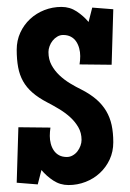

<svg xmlns="http://www.w3.org/2000/svg" viewBox="-20 -529 379 561"><path d="M311 -113.3Q311 -85.9 300.5 -63.2Q290 -40.5 272 -23.7Q253.9 -6.8 230.2 2.4Q206.5 11.7 180.2 11.7Q155.8 11.7 135.7 -1.5Q115.7 -14.6 101.1 -32.2L90.3 9.8L28.8 4.9L33.7 -157.2L127.4 -156.2Q126.5 -150.4 126 -144Q125.5 -137.7 125.5 -131.8Q125.5 -120.1 128.4 -109.1Q131.3 -98.1 137.2 -89.4Q143.1 -80.6 152.6 -75.4Q162.1 -70.3 175.3 -70.3Q184.6 -70.3 192.6 -75Q200.7 -79.6 206.3 -86.9Q211.9 -94.2 215.1 -103Q218.3 -111.8 218.3 -120.1Q218.3 -141.1 208.7 -157.5Q199.2 -173.8 184.6 -187Q169.9 -200.2 152.3 -210.7Q134.8 -221.2 118.7 -229.5Q92.3 -243.2 75 -258.3Q57.6 -273.4 47.4 -291.7Q37.1 -310.1 33 -332.5Q28.8 -355 28.8 -383.8Q28.8 -410.6 39.3 -433.6Q49.8 -456.5 67.9 -473.4Q85.9 -490.2 109.6 -499.5Q133.3 -508.8 159.7 -508.8Q184.1 -508.8 204.1 -495.6Q224.1 -482.4 238.8 -464.8L249.5 -506.8L311 -502L306.2 -339.8L212.4 -340.8Q213.4 -346.7 213.9 -353Q214.4 -359.4 214.4 -365.2Q214.4 -377 211.4 -387.9Q208.5 -398.9 202.6 -407.7Q196.8 -416.5 187.3 -421.6Q177.7 -426.8 164.6 -426.8Q155.3 -426.8 147.5 -422.1Q139.6 -417.5 133.8 -410.2Q127.9 -402.8 124.8 -394Q121.6 -385.3 121.6 -377Q121.6 -355.5 130.6 -338.9Q139.6 -322.3 153.6 -309.1Q167.5 -295.9 184.8 -285.4Q202.1 -274.9 219.2 -266.6Q244.6 -253.4 262 -238.3Q279.3 -223.1 290.3 -204.6Q301.3 -186 306.2 -163.6Q311 -141.1 311 -113.3Z"/></svg>

Font: Maiden Orange
Style: Regular
Weight: 400
Designer: Astigmatic (AOETI)
Foundry: Astigmatic (AOETI)
Version: Version 1.001